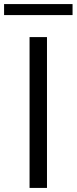

<svg xmlns="http://www.w3.org/2000/svg" viewBox="-48 -922 376 942"><path d="M97 0V-740H182.5V0ZM-28 -848V-902H308V-848Z"/></svg>

Font: Encode Sans Expanded
Style: Regular
Weight: 400
Width: 7
Designer: Multiple Designers
Foundry: Impallari Type
Version: Version 2.000